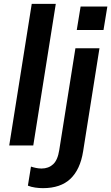

<svg xmlns="http://www.w3.org/2000/svg" viewBox="-20 -756 578 998"><path d="M28 0 145 -736H270L153 0ZM203 222Q184 222 163 219Q142 216 125 209L141 110Q153 114 167.5 117Q182 120 196 120Q232 120 256 98Q280 76 288 24L372 -505H497L412 31Q397 125 346 173.5Q295 222 203 222ZM379 -600 399 -722H538L518 -600Z"/></svg>

Font: Mulish ExtraLight
Style: Bold Italic
Weight: 700
Italic angle: -9°
Version: Version 3.603